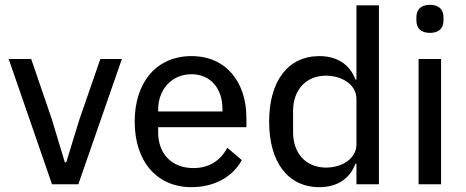

<svg xmlns="http://www.w3.org/2000/svg" viewBox="-20 -762 1926 794"><path d="M304 0 484 -518H395L309 -270L254 -91H248L194 -270L109 -518H16L195 0Z M772 12C869 12 944 -33 980 -100L920 -151C892 -98 845 -67 780 -67C687 -67 634 -129 634 -215V-236H999V-275C999 -420 917 -530 772 -530C628 -530 537 -423 537 -259C537 -95 628 12 772 12ZM772 -455C850 -455 900 -397 900 -311V-301H634V-308C634 -393 691 -455 772 -455Z M1454 0H1547V-740H1454V-433H1450C1426 -497 1372 -530 1301 -530C1171 -530 1093 -427 1093 -259C1093 -91 1171 12 1301 12C1372 12 1426 -21 1450 -85H1454ZM1328 -69C1245 -69 1192 -128 1192 -215V-303C1192 -390 1245 -449 1328 -449C1398 -449 1454 -409 1454 -354V-164C1454 -109 1398 -69 1328 -69Z M1758 -626C1797 -626 1814 -647 1814 -677V-691C1814 -721 1797 -742 1758 -742C1719 -742 1702 -721 1702 -691V-677C1702 -647 1719 -626 1758 -626ZM1711 0H1804V-518H1711Z"/></svg>

Font: IBM Plex Arabic Text
Style: Regular
Weight: 450
Designer: Mike Abbink, Paul van der Laan, Pieter van Rosmalen, Wael Morcos, Khajak Apelian
Foundry: Bold Monday
Version: Version 1.0